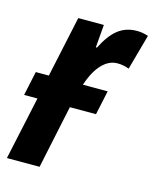

<svg xmlns="http://www.w3.org/2000/svg" viewBox="-97 -618 551 681"><g transform="rotate(15 178.5 -277.5)"><path d="M-7 0H113L162 -232H258L277 -321H186C203 -374 236 -426 285 -426C301 -426 315 -423 328 -418L364 -548C348 -553 336 -555 323 -555C268 -555 233 -526 200 -461H196L203 -545H109L61 -321H13L-6 -232H43Z"/></g></svg>

Font: Noto Sans ExtraCondensed
Style: Bold Italic
Weight: 700
Width: 2
Italic angle: -12°
Designer: Monotype Design Team
Foundry: Monotype Imaging Inc.
Version: Version 2.013